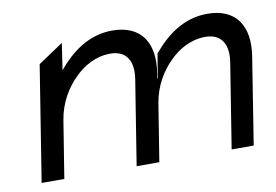

<svg xmlns="http://www.w3.org/2000/svg" viewBox="-56 -530 886 617"><g transform="rotate(-10 387.0 -221.5)"><path d="M34 0H108L138 -187C147 -243 175 -288 207 -319C235 -347 275 -371 323 -371C378 -371 397 -331 388 -276L344 0H416H418L448 -187C457 -243 485 -288 517 -319C545 -347 585 -371 633 -371C688 -371 707 -331 698 -276L654 0H726L771 -284C786 -379 747 -443 652 -443C574 -443 516 -397 473 -345L460 -267L458 -266L461 -284C476 -379 437 -443 342 -443C264 -443 206 -397 163 -345L176 -432L94 -377Z"/></g></svg>

Font: Charger Pro
Style: Obl
Weight: 400
Designer: Jasper
Foundry: Cannot Into Space Fonts
Version: Version 1.09